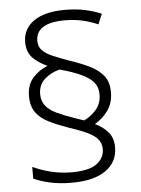

<svg xmlns="http://www.w3.org/2000/svg" viewBox="-54 -805 624 850"><g transform="rotate(-5 258.0 -379.5)"><path d="M75 -395Q75 -445 102 -475.5Q129 -506 168 -522Q128 -540 103.5 -565.5Q79 -591 79 -635Q79 -694 128 -728Q177 -762 265 -762Q316 -762 355 -753.5Q394 -745 428 -731L409 -685Q378 -699 341.5 -707.5Q305 -716 262 -716Q197 -716 165 -695.5Q133 -675 133 -636Q133 -610 149 -593.5Q165 -577 195.5 -564Q226 -551 271 -535Q319 -519 356.5 -500.5Q394 -482 416 -454.5Q438 -427 438 -382Q438 -333 413.5 -299.5Q389 -266 355 -247Q391 -230 413 -204Q435 -178 435 -137Q435 -72 382.5 -34.5Q330 3 231 3Q177 3 134.5 -6.5Q92 -16 62 -30V-82Q86 -71 113.5 -62Q141 -53 171.5 -48Q202 -43 233 -43Q313 -43 346.5 -69Q380 -95 380 -133Q380 -160 364.5 -178Q349 -196 318 -210.5Q287 -225 238 -241Q190 -258 153 -276Q116 -294 95.5 -322Q75 -350 75 -395ZM125 -400Q125 -369 141.5 -348Q158 -327 190 -312Q222 -297 268 -281L309 -267Q342 -283 364.5 -310Q387 -337 387 -376Q387 -407 370 -428.5Q353 -450 316 -467.5Q279 -485 220 -501Q181 -491 153 -466Q125 -441 125 -400Z"/></g></svg>

Font: Noto Sans Armenian Light
Style: Regular
Weight: 300
Designer: Monotype Design Team
Foundry: Monotype Imaging Inc.
Version: Version 2.007